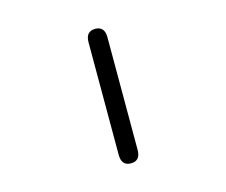

<svg xmlns="http://www.w3.org/2000/svg" viewBox="-104 -863 1207 1025"><g transform="rotate(-15 500.0 -350.5)"><path d="M447.3 -39.1V-661.1Q447.3 -721.7 500 -721.7Q551.8 -721.7 551.8 -661.1V-39.1Q551.8 21.5 500 21.5Q447.3 21.5 447.3 -39.1Z"/></g></svg>

Font: jf-openhuninn-1.1
Style: Regular
Weight: 400
Designer: [Kosugi Maru]
      Designed by Motoya company      

      [Varela Round]
      Joe Prince(Latin component); Avraham Co
Foundry: justfont CO.,LTD.
Version: 1.1